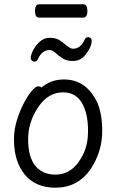

<svg xmlns="http://www.w3.org/2000/svg" viewBox="-20 -856 540 894"><path d="M238 18Q146 18 95.5 -43Q45 -104 45 -207Q45 -251 58 -294Q71 -337 89.5 -373Q108 -409 127 -431.5Q146 -454 157 -454Q169 -454 173 -448Q216 -486 278 -486Q384 -486 435 -374Q456 -321 456 -245Q456 -150 401 -67Q341 18 238 18ZM238 -43Q323 -43 369 -141Q390 -187 390 -245Q390 -329 361 -377.5Q332 -426 273 -426Q204 -426 157.5 -356.5Q111 -287 111 -208Q111 -125 144.5 -84Q178 -43 238 -43ZM140 -569Q133 -569 128 -574Q123 -579 123 -586Q123 -599 133.5 -620.5Q144 -642 164 -661Q184 -680 213 -680Q240 -680 257.5 -668.5Q275 -657 289 -645Q307 -629 320 -629Q355 -629 374 -671Q379 -683 391 -683Q398 -683 402.5 -678Q407 -673 407 -666Q407 -637 377 -600Q355 -572 318 -572Q290 -572 271 -584.5Q252 -597 238 -610Q224 -623 211 -623Q176 -623 157 -582Q153 -569 140 -569ZM162 -774Q143 -774 143 -805Q143 -836 163 -836H368Q387 -836 387 -805Q387 -774 367 -774Z"/></svg>

Font: LXGW WenKai Mono TC
Style: Regular
Weight: 400
Designer: LXGW / Fontworks Inc.
Foundry: LXGW / Fontworks Inc.
Version: Version 1.330